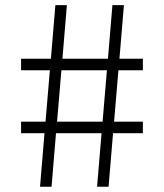

<svg xmlns="http://www.w3.org/2000/svg" viewBox="-20 -713 626 733"><path d="M350.6 0 367.7 -204.6H193.8L176.8 0H132.8L149.9 -204.6H60.5V-248.5H153.8L170.4 -444.8H60.5V-488.8H174.3L191.4 -693.4H235.4L218.3 -488.8H392.1L409.2 -693.4H453.1L436 -488.8H525.4V-444.8H432.1L415.5 -248.5H525.4V-204.6H411.6L394.5 0ZM197.8 -248.5H371.6L388.2 -444.8H214.4Z"/></svg>

Font: Cascadia Code ExtraLight
Style: Regular
Weight: 200
Monospace: yes
Designer: Aaron Bell
Foundry: Saja Typeworks
Version: Version 2407.024; ttfautohint (v1.8.4)